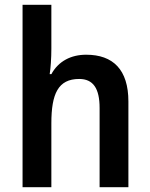

<svg xmlns="http://www.w3.org/2000/svg" viewBox="-20 -846 626 800"><path d="M194 -643V-826H74V-66H194V-332C194 -455 222 -517 310 -517C368 -517 395 -478 395 -396V-66H515V-423C515 -556 451 -618 339 -618C277 -618 224 -592 194 -537H187C191 -561 194 -604 194 -643Z"/></svg>

Font: Noto Sans Malayalam UI SemiCondensed SemiBold
Style: Regular
Weight: 600
Width: 4
Designer: Jelle Bosma - Monotype Design Team
Foundry: Monotype Imaging Inc.
Version: Version 2.104